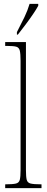

<svg xmlns="http://www.w3.org/2000/svg" viewBox="-20 -979 243 999"><path d="M7 0V-20H10Q47 -20 63 -24Q79 -28 83 -43.5Q87 -59 87 -94V-662Q87 -699 83 -715.5Q79 -732 64.5 -736Q50 -740 20 -740H7V-760H115V-94Q115 -59 119 -43.5Q123 -28 139.5 -24Q156 -20 192 -20H196V0ZM68 -812Q91 -856 107.5 -890.5Q124 -925 134 -959H179V-949Q170 -932 152 -905.5Q134 -879 113 -851Q92 -823 73 -799H68Z"/></svg>

Font: Noto Serif Ethiopic ExtraCondensed Thin
Style: Regular
Weight: 100
Width: 2
Designer: Monotype Design Team
Foundry: Monotype Imaging Inc.
Version: Version 2.102; ttfautohint (v1.8.4.7-5d5b)